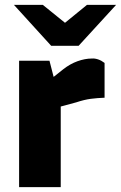

<svg xmlns="http://www.w3.org/2000/svg" viewBox="-20 -764 494 784"><path d="M58 0V-516H182L199 -450L238 -481Q266 -503 296.5 -514Q327 -525 355 -525Q367 -526 380.5 -521.5Q394 -517 407 -507V-365Q378 -364 351 -360.5Q324 -357 291 -346L228 -329V0ZM189 -577 221 -651 335 -744H454L301 -577ZM189 -577 37 -744H155L270 -651L301 -577Z"/></svg>

Font: REM
Style: Bold
Weight: 700
Designer: Octavio Pardo
Foundry: Ashler Design
Version: Version 1.005;gftools[0.9.28]